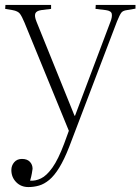

<svg xmlns="http://www.w3.org/2000/svg" viewBox="-20 -528 569 778"><path d="M95 230Q65 230 45.5 210Q26 190 26 161Q26 143 37.5 129.5Q49 116 69 116Q90 116 101 127.5Q112 139 112 156Q111 163 109 175Q107 187 102 204Q123 206 146 195Q169 184 192.5 151Q216 118 240 54L259 2L79 -437Q69 -461 61 -472Q53 -483 31 -487L1 -492L2 -508H187V-492L147 -487Q127 -484 123 -473Q119 -462 128 -440L282 -59H284L428 -441Q435 -459 433 -471.5Q431 -484 409 -487L367 -492L368 -508H529V-493L494 -487Q478 -485 471.5 -476.5Q465 -468 454 -441L260 68Q240 119 220 151.5Q200 184 179.5 201Q159 218 138 224Q117 230 95 230Z"/></svg>

Font: Literata 60pt ExtraLight
Style: Regular
Weight: 250
Designer: Latin by Veronika Burian and Jose Scaglione. Greek by Irene Vlachou. Cyrillic by Vera Evstafieva.
Foundry: TypeTogether
Version: Version 3.103;gftools[0.9.29]